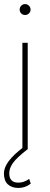

<svg xmlns="http://www.w3.org/2000/svg" viewBox="-21 -741 248 954"><path d="M116.7 0H90.3V-528.3H116.7ZM76.7 -693.4Q76.7 -704.6 84.5 -712.6Q92.3 -720.7 103.5 -720.7Q114.7 -720.7 122.8 -712.6Q130.9 -704.6 130.9 -693.4Q130.9 -682.1 122.8 -674.3Q114.7 -666.5 103.5 -666.5Q92.3 -666.5 84.5 -674.3Q76.7 -682.1 76.7 -693.4ZM116.7 0Q62 42.5 43.5 68.6Q24.9 94.7 24.9 120.1Q24.9 166.5 70.3 166.5Q98.1 166.5 124 147.9L131.8 171.4Q104.5 192.9 70.3 192.9Q37.6 192.9 18.1 175Q-1.5 157.2 -1.5 120.1Q-1.5 63 95.7 -9.8Z"/></svg>

Font: Roboto Thin
Style: Regular
Weight: 250
Designer: Google
Version: Version 2.134; 2016